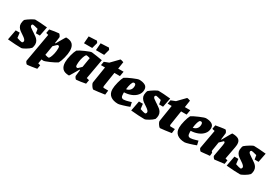

<svg xmlns="http://www.w3.org/2000/svg" viewBox="44 -1718 4213 2950"><g transform="rotate(30 2150.5 -242.5)"><path d="M399 -145Q399 -132 395.5 -113Q392 -94 386 -80Q360 -51 308.5 -21Q257 9 238 9Q144 9 -3 -5L31 -184H101L112 -96Q179 -73 202 -73Q210 -73 217 -82.5Q224 -92 224 -104Q224 -132 158 -174Q123 -196 101 -213Q79 -230 63 -255.5Q47 -281 47 -313Q47 -330 52 -353Q57 -376 64 -388Q95 -415 146 -446Q197 -477 212 -477Q286 -477 424 -463L392 -300H322L310 -372Q234 -393 216 -393Q212 -393 205 -385.5Q198 -378 198 -370Q198 -354 214 -340Q230 -326 265 -304L285 -291Q325 -264 346.5 -247.5Q368 -231 383.5 -205Q399 -179 399 -145Z M910 -328Q910 -272 891 -199Q872 -126 850 -89Q816 -64 734 -28Q652 8 629 8L597 5L584 82L625 93L613 162Q582 168 522.5 177Q463 186 443 186Q436 186 421.5 166.5Q407 147 408 137L498 -373L457 -384L469 -453Q502 -460 557 -468.5Q612 -477 631 -477Q638 -477 652.5 -456Q667 -435 666 -427L651 -317H661Q664 -322 668 -329Q672 -336 677 -345Q686 -360 720 -418.5Q754 -477 757 -477Q839 -477 874.5 -438.5Q910 -400 910 -328ZM735 -271Q735 -296 728.5 -304.5Q722 -313 704 -313Q699 -313 641 -255L613 -86Q668 -70 679 -73Q688 -75 701.5 -103.5Q715 -132 725 -177Q735 -222 735 -271Z M1343 -95 1389 -84 1377 -15Q1345 -8 1289 0.5Q1233 9 1213 9Q1206 9 1192 -10.5Q1178 -30 1179 -40L1192 -152H1182Q1179 -147 1175 -140Q1171 -133 1166 -124Q1157 -109 1123 -50.5Q1089 8 1086 8Q1004 8 968.5 -30.5Q933 -69 933 -141Q933 -197 952 -270Q971 -343 993 -380Q1027 -405 1109 -441Q1191 -477 1214 -477Q1226 -477 1303.5 -465Q1381 -453 1406 -448ZM1201 -212 1229 -383Q1173 -399 1164 -396Q1155 -394 1141.5 -365.5Q1128 -337 1118 -292Q1108 -247 1108 -198Q1108 -174 1115 -165Q1122 -156 1140 -156Q1147 -156 1201 -212ZM1048 -664 1192 -671 1212 -641 1184 -537H1038ZM1260 -664 1404 -671 1424 -641 1396 -537H1250Z M1458 -85Q1466 -142 1504 -376H1432L1444 -442L1524 -473L1649 -602Q1666 -602 1707 -587L1688 -462H1784L1769 -376H1671L1653 -262Q1631 -128 1631 -117Q1631 -105 1634 -100Q1637 -95 1646 -94Q1652 -93 1724 -93L1715 -16Q1669 -9 1601.5 0Q1534 9 1519 9Q1511 9 1495.5 -9Q1480 -27 1468 -49.5Q1456 -72 1458 -85Z M1947 -191V-168Q1947 -125 1959 -108Q1971 -91 2000 -91Q2016 -91 2039.5 -96.5Q2063 -102 2080 -107Q2097 -112 2104 -114L2127 -121L2144 -47Q2096 -28 2033.5 -9.5Q1971 9 1955 9Q1868 9 1818.5 -30Q1769 -69 1769 -146Q1769 -196 1788 -270Q1807 -344 1828 -380Q1864 -405 1948.5 -441Q2033 -477 2056 -477Q2118 -477 2159 -455Q2200 -433 2200 -381Q2200 -324 2164.5 -281.5Q2129 -239 2071 -216Q2013 -193 1947 -191ZM1951 -248Q1992 -255 2017 -282.5Q2042 -310 2042 -355Q2042 -396 2013 -396Q2006 -396 2000 -394Q1984 -389 1970.5 -347.5Q1957 -306 1951 -248Z M2585 -145Q2585 -132 2581.5 -113Q2578 -94 2572 -80Q2546 -51 2494.5 -21Q2443 9 2424 9Q2330 9 2183 -5L2217 -184H2287L2298 -96Q2365 -73 2388 -73Q2396 -73 2403 -82.5Q2410 -92 2410 -104Q2410 -132 2344 -174Q2309 -196 2287 -213Q2265 -230 2249 -255.5Q2233 -281 2233 -313Q2233 -330 2238 -353Q2243 -376 2250 -388Q2281 -415 2332 -446Q2383 -477 2398 -477Q2472 -477 2610 -463L2578 -300H2508L2496 -372Q2420 -393 2402 -393Q2398 -393 2391 -385.5Q2384 -378 2384 -370Q2384 -354 2400 -340Q2416 -326 2451 -304L2471 -291Q2511 -264 2532.5 -247.5Q2554 -231 2569.5 -205Q2585 -179 2585 -145Z M2641 -85Q2649 -142 2687 -376H2615L2627 -442L2707 -473L2832 -602Q2849 -602 2890 -587L2871 -462H2967L2952 -376H2854L2836 -262Q2814 -128 2814 -117Q2814 -105 2817 -100Q2820 -95 2829 -94Q2835 -93 2907 -93L2898 -16Q2852 -9 2784.5 0Q2717 9 2702 9Q2694 9 2678.5 -9Q2663 -27 2651 -49.5Q2639 -72 2641 -85Z M3130 -191V-168Q3130 -125 3142 -108Q3154 -91 3183 -91Q3199 -91 3222.5 -96.5Q3246 -102 3263 -107Q3280 -112 3287 -114L3310 -121L3327 -47Q3279 -28 3216.5 -9.5Q3154 9 3138 9Q3051 9 3001.5 -30Q2952 -69 2952 -146Q2952 -196 2971 -270Q2990 -344 3011 -380Q3047 -405 3131.5 -441Q3216 -477 3239 -477Q3301 -477 3342 -455Q3383 -433 3383 -381Q3383 -324 3347.5 -281.5Q3312 -239 3254 -216Q3196 -193 3130 -191ZM3134 -248Q3175 -255 3200 -282.5Q3225 -310 3225 -355Q3225 -396 3196 -396Q3189 -396 3183 -394Q3167 -389 3153.5 -347.5Q3140 -306 3134 -248Z M3848 -308 3807 -91 3847 -80 3836 -12Q3674 9 3667 9Q3660 9 3645 -10.5Q3630 -30 3632 -40L3669 -246Q3673 -274 3673 -283Q3673 -308 3652 -308Q3650 -308 3592 -250L3569 -106Q3568 -102 3568 -95Q3568 -74 3585 -65L3579 -6L3425 9Q3418 9 3403 -10.5Q3388 -30 3390 -40L3450 -373L3404 -384L3416 -453Q3447 -459 3505 -468Q3563 -477 3583 -477Q3590 -477 3603 -456Q3616 -435 3615 -427L3601 -310H3609L3625 -339Q3653 -390 3678 -433Q3703 -476 3706 -476Q3785 -476 3820 -451Q3855 -426 3855 -369Q3855 -348 3848 -308Z M4279 -145Q4279 -132 4275.5 -113Q4272 -94 4266 -80Q4240 -51 4188.5 -21Q4137 9 4118 9Q4024 9 3877 -5L3911 -184H3981L3992 -96Q4059 -73 4082 -73Q4090 -73 4097 -82.5Q4104 -92 4104 -104Q4104 -132 4038 -174Q4003 -196 3981 -213Q3959 -230 3943 -255.5Q3927 -281 3927 -313Q3927 -330 3932 -353Q3937 -376 3944 -388Q3975 -415 4026 -446Q4077 -477 4092 -477Q4166 -477 4304 -463L4272 -300H4202L4190 -372Q4114 -393 4096 -393Q4092 -393 4085 -385.5Q4078 -378 4078 -370Q4078 -354 4094 -340Q4110 -326 4145 -304L4165 -291Q4205 -264 4226.5 -247.5Q4248 -231 4263.5 -205Q4279 -179 4279 -145Z"/></g></svg>

Font: Grenze Black
Style: Italic
Weight: 900
Italic angle: -10°
Designer: Renata Polastri
Foundry: Omnibus-Type
Version: Version 1.002; ttfautohint (v1.8)